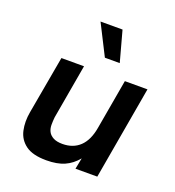

<svg xmlns="http://www.w3.org/2000/svg" viewBox="-129 -798 828 910"><g transform="rotate(20 285.0 -343.0)"><path d="M206 10Q137 10 101.5 -16Q66 -42 56.5 -85Q47 -128 56 -178L108 -470H222L174 -195Q172 -176 172 -157Q172 -138 179.5 -123Q187 -108 204.5 -98.5Q222 -89 251 -89Q305 -89 339 -121.5Q373 -154 384 -219L428 -470H542L460 0H350L361 -56Q333 -22 296.5 -6Q260 10 206 10ZM301 -542 223 -696H334L376 -542Z"/></g></svg>

Font: Gantari SemiBold
Style: Italic
Weight: 600
Italic angle: -10°
Designer: Anugrah Pasau
Foundry: Lafontype
Version: Version 1.000